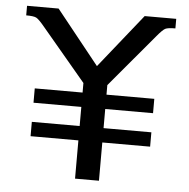

<svg xmlns="http://www.w3.org/2000/svg" viewBox="-51 -750 786 800"><g transform="rotate(5 342.0 -350.0)"><path d="M392 -360H592V-300H392V-220H592V-160H392V0H292V-160H92V-220H292V-300H92V-360H292V-400L107 -620Q83 -649 72 -654.5Q61 -660 30 -660V-700H162L342 -475L522 -700H654V-660Q623 -660 612 -654.5Q601 -649 577 -620L392 -400Z"/></g></svg>

Font: Laverick
Style: Regular
Weight: 400
Designer: Daniel Pimley
Foundry: Daniel Pimley
Version: Version 1.000;PS 001.001;hotconv 1.0.56